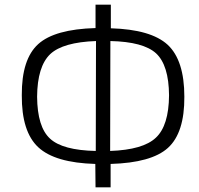

<svg xmlns="http://www.w3.org/2000/svg" viewBox="-20 -767 859 828"><path d="M458 -645Q631 -640 703 -574Q775 -507 775 -350Q776 -194 704 -129Q633 -65 457 -60V41H392L391 -60Q217 -65 145 -132Q73 -199 74 -356Q73 -512 145 -577Q216 -641 392 -646V-747H458ZM455 -116Q597 -121 652 -173Q708 -225 709 -356Q708 -486 653 -537Q598 -587 456 -590ZM394 -590Q252 -585 197 -534Q141 -481 140 -350Q141 -219 196 -169Q250 -119 393 -116Z"/></svg>

Font: Taylor Sans Light
Style: Regular
Weight: 300
Italic angle: -8°
Designer: Natanael Gama
Version: Version 1.001 September 8, 2015